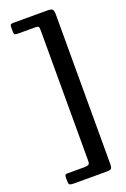

<svg xmlns="http://www.w3.org/2000/svg" viewBox="-175 -835 685 1040"><g transform="rotate(-20 168.0 -315.0)"><path d="M249.5 150H60.5Q44 150 37 146.8Q30 143.5 30 125.5V107Q30 94 33 90.2Q36 86.5 48.5 86.5H141Q157.5 86.5 166 83Q174.5 79.5 174.5 61.5V-694.5Q174.5 -709.5 170 -713Q165.5 -716.5 150 -716.5H53.5Q40.5 -716.5 35.2 -719.5Q30 -722.5 30 -736.5V-759.5Q30 -773 33.8 -776.5Q37.5 -780 51.5 -780H244Q265.5 -780 273.2 -774Q281 -768 281 -743.5V117.5Q281 136.5 276 143.2Q271 150 249.5 150Z"/></g></svg>

Font: Besley Medium
Style: Regular
Weight: 500
Designer: Owen Earl
Foundry: indestructible type*
Version: Version 2.001; ttfautohint (v1.8.3)